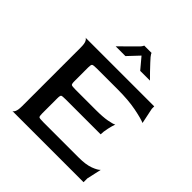

<svg xmlns="http://www.w3.org/2000/svg" viewBox="-214 -960 1112 1112"><g transform="rotate(45 342.0 -404.0)"><path d="M60 0Q67 0 74 -14Q81 -28 81 -60V-540Q81 -572 74 -585.5Q67 -599 60 -600H623V-580L643 -484Q618 -495 555 -507.5Q492 -520 403 -520H234Q204 -520 198.5 -515.5Q193 -511 193 -490V-376Q193 -354 198.5 -350Q204 -346 233 -346H398Q456 -346 491.5 -352.5Q527 -359 538 -366Q531 -347 524.5 -317.5Q518 -288 518 -266H233Q204 -266 198.5 -262.5Q193 -259 193 -236V-112Q193 -89 198 -85Q203 -81 233 -81H524Q582 -81 617.5 -94.5Q653 -108 664 -121L644 -31V0ZM219 -688Q234 -703 253 -721.5Q272 -740 290 -758Q308 -776 319 -787Q327 -796 330 -801.5Q333 -807 333 -808H393Q393 -804 406 -787Q412 -780 428 -762.5Q444 -745 463.5 -725Q483 -705 500 -688H420L363 -756L299 -688Z"/></g></svg>

Font: Red Rose
Style: Regular
Weight: 400
Designer: Jaikishan Patel
Version: Version 2.000; ttfautohint (v1.8.3)